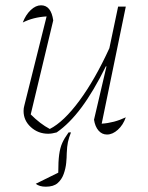

<svg xmlns="http://www.w3.org/2000/svg" viewBox="-20 -503 559 725"><path d="M335 -51 382 -252 380 -253Q333 -158 287.5 -97Q242 -36 194 -3Q176 2 162 2Q124 2 96.5 -23Q69 -48 69 -84Q69 -95 72 -105L156 -441Q105 -438 66 -418Q77 -447 96 -465Q115 -483 135 -483Q173 -483 181 -426L96 -71Q132 -35 168 -16Q221 -43 280 -123Q339 -203 393 -321L426 -478H455L364 -36Q411 -39 455 -60Q445 -31 425 -13Q405 5 384 5Q365 5 352 -10Q339 -25 335 -51ZM153 202Q129 202 115 191L200 149Q200 106 203.5 80.5Q207 55 215 37Q223 19 239 -3H248Q240 17 236.5 33.5Q233 50 232 76Q232 91 230 112Q228 133 220.5 154Q213 175 197.5 188.5Q182 202 153 202Z"/></svg>

Font: Piazzolla Thin
Style: Italic
Weight: 100
Italic angle: -11.3°
Designer: Juan Pablo del Peral
Foundry: Huerta Tipografica
Version: Version 1.330